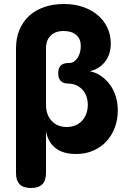

<svg xmlns="http://www.w3.org/2000/svg" viewBox="-20 -760 640 960"><path d="M135 180Q97 180 78.5 161.5Q60 143 60 105V-517Q60 -570 77.5 -611.5Q95 -653 126.5 -681.5Q158 -710 202 -725Q246 -740 299 -740Q351 -740 394 -725.5Q437 -711 468 -685Q499 -659 516.5 -622.5Q534 -586 534 -542Q534 -489 505.5 -452Q477 -415 432 -405V-403Q462 -397 487 -379Q512 -361 530.5 -335.5Q549 -310 559 -277Q569 -244 569 -208Q569 -162 554 -122Q539 -82 512 -53Q485 -24 446.5 -7Q408 10 361 10Q295 10 257 -20Q219 -50 210 -105V105Q210 143 191.5 161.5Q173 180 135 180ZM323 -445H328Q338 -445 348 -451Q358 -457 366 -468Q374 -479 379 -495Q384 -511 384 -530Q384 -565 361.5 -585Q339 -605 298 -605Q257 -605 233.5 -582Q210 -559 210 -517V-236Q210 -187 238 -156Q266 -125 313 -125Q337 -125 356.5 -133Q376 -141 390 -156Q404 -171 411.5 -191.5Q419 -212 419 -236Q419 -260 411.5 -280Q404 -300 390.5 -313.5Q377 -327 359.5 -334.5Q342 -342 322 -342H323Q297 -342 284 -355Q271 -368 271 -394Q271 -420 284 -432.5Q297 -445 323 -445Z"/></svg>

Font: Maple Mono ExtraBold
Style: Regular
Weight: 800
Monospace: yes
Designer: subframe7536
Version: Version 7.000